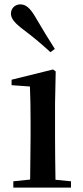

<svg xmlns="http://www.w3.org/2000/svg" viewBox="-20 -859 382 879"><path d="M231 -635C203 -679 175 -724 139 -786C116 -824 97 -839 73 -839C51 -839 30 -823 30 -796C30 -774 49 -752 85 -725C137 -686 174 -654 211 -620ZM117 0H305V-29L234 -36C233 -93 232 -177 232 -232V-385L235 -532L223 -541L33 -494V-469L117 -463C119 -414 120 -367 120 -300V-232L118 -37L41 -29V0Z"/></svg>

Font: Noto Serif CJK JP SemiBold
Style: Regular
Weight: 600
Designer: Ryoko NISHIZUKA 西塚涼子 (kana & ideographs); Frank Grießhammer (Latin, Greek & Cyrillic); Wenlong ZHANG 张文龙 (bopomofo); San
Foundry: Adobe
Version: Version 2.001;hotconv 1.1.0;makeotfexe 2.6.0